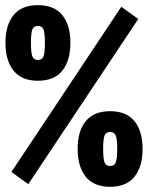

<svg xmlns="http://www.w3.org/2000/svg" viewBox="-20 -721 570 739"><path d="M309.8 -254.4Q340.8 -293 403.8 -293Q466.8 -293 497.8 -254.4Q528.8 -215.8 528.8 -147.9Q528.8 -80.1 497.8 -41Q466.8 -2 403.8 -2Q340.8 -2 309.8 -41Q278.8 -80.1 278.8 -147.9Q278.8 -215.8 309.8 -254.4ZM23.9 -59.1 446.8 -694.8 512.2 -647.9 88.9 -12.2ZM431.2 -147.9Q431.2 -184.1 425.8 -198.5Q420.4 -212.9 403.8 -212.9Q387.2 -212.9 382.1 -198.7Q377 -184.6 377 -147.9Q377 -111.3 382.1 -96.7Q387.2 -82 403.8 -82Q420.4 -82 425.8 -96.7Q431.2 -111.3 431.2 -147.9ZM32 -662.6Q63 -701.2 126 -701.2Q189 -701.2 220 -662.6Q251 -624 251 -556.2Q251 -488.3 220 -449.2Q189 -410.2 126 -410.2Q63 -410.2 32 -449.2Q1 -488.3 1 -556.2Q1 -624 32 -662.6ZM104.2 -606.9Q99.1 -592.8 99.1 -556.2Q99.1 -519.5 104.2 -504.9Q109.4 -490.2 126 -490.2Q142.6 -490.2 147.7 -504.9Q152.8 -519.5 152.8 -556.2Q152.8 -592.8 147.7 -606.9Q142.6 -621.1 126 -621.1Q109.4 -621.1 104.2 -606.9Z"/></svg>

Font: TitilliumText25L
Style: 999 wt
Weight: 900
Designer: Accademia di Belle Arti di Urbino and others
Foundry: Accademia di Belle Arti di Urbino and others.
Version: Version 25.000